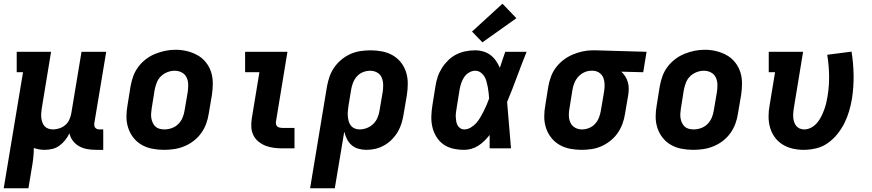

<svg xmlns="http://www.w3.org/2000/svg" viewBox="-27 -799 4697 1034"><path d="M-7 215 97 -410H63V-520H248L198 -216Q196 -203 195 -190Q194 -177 195.5 -164.5Q197 -152 201 -140Q205 -128 213.5 -119Q222 -110 234 -106Q246 -102 259 -102Q276 -102 293.5 -108Q311 -114 325 -126Q339 -138 346.5 -155Q354 -172 357 -189L412 -520H545L481 -136Q480 -129 481 -122.5Q482 -116 486 -111Q490 -106 496.5 -104Q503 -102 509 -102H529V8H491Q467 8 443.5 4Q420 0 400 -11Q380 -22 366 -40Q352 -58 347 -81Q338 -62 324.5 -45Q311 -28 293.5 -15Q276 -2 255 3Q234 8 214 8Q199 8 184 5.5Q169 3 155 -2Q155 26 152 53Q149 80 144 107L126 215Z M856 8Q824 8 793 2Q762 -4 736 -19Q710 -34 691.5 -57.5Q673 -81 663.5 -110Q654 -139 654 -170.5Q654 -202 660 -234L676 -334Q681 -362 690.5 -388.5Q700 -415 717.5 -438.5Q735 -462 758.5 -480Q782 -498 809 -509Q836 -520 863.5 -525.5Q891 -531 919 -531Q951 -531 981 -523.5Q1011 -516 1037 -501.5Q1063 -487 1082 -463Q1101 -439 1110 -410.5Q1119 -382 1119 -350Q1119 -318 1114 -286L1097 -186Q1093 -159 1083 -132Q1073 -105 1056 -81.5Q1039 -58 1015.5 -40Q992 -22 965 -11Q938 0 910.5 4Q883 8 856 8ZM858 -102Q878 -102 898 -109Q918 -116 933 -131Q948 -146 956 -165Q964 -184 967 -204L984 -304Q987 -324 986.5 -344.5Q986 -365 977.5 -382.5Q969 -400 951.5 -409Q934 -418 914 -418Q894 -418 874.5 -410.5Q855 -403 840 -388.5Q825 -374 817.5 -355Q810 -336 806 -316L790 -216Q788 -203 787 -189Q786 -175 788 -162.5Q790 -150 795.5 -138Q801 -126 810 -117.5Q819 -109 832 -105.5Q845 -102 858 -102Z M1494 0Q1471 0 1447.5 -3Q1424 -6 1403.5 -14Q1383 -22 1365.5 -36Q1348 -50 1338 -70Q1328 -90 1326.5 -113.5Q1325 -137 1329 -161L1370 -410H1293V-520H1521L1459 -143Q1458 -135 1460 -128Q1462 -121 1467.5 -117Q1473 -113 1480 -111.5Q1487 -110 1494 -110H1559V0Z M1643 215 1734 -334Q1739 -361 1748 -387Q1757 -413 1773.5 -436.5Q1790 -460 1812.5 -478.5Q1835 -497 1861 -508.5Q1887 -520 1914.5 -524Q1942 -528 1969 -528Q2000 -528 2031 -522Q2062 -516 2088 -501Q2114 -486 2132.5 -462.5Q2151 -439 2160 -410Q2169 -381 2169 -349.5Q2169 -318 2164 -286L2147 -186Q2143 -161 2136 -137Q2129 -113 2116 -90.5Q2103 -68 2084.5 -49Q2066 -30 2043.5 -17Q2021 -4 1996.5 2Q1972 8 1947 8Q1924 8 1903 2Q1882 -4 1866.5 -17.5Q1851 -31 1841.5 -50Q1832 -69 1827 -90L1776 215ZM1910 -102Q1929 -102 1948.5 -109.5Q1968 -117 1983 -131.5Q1998 -146 2006 -165Q2014 -184 2017 -204L2034 -304Q2037 -324 2036.5 -344Q2036 -364 2028.5 -381.5Q2021 -399 2004 -408.5Q1987 -418 1966 -418Q1947 -418 1928 -410.5Q1909 -403 1895.5 -388Q1882 -373 1874.5 -354Q1867 -335 1864 -316L1850 -231Q1848 -217 1846.5 -202.5Q1845 -188 1846 -174.5Q1847 -161 1850.5 -147.5Q1854 -134 1862 -123.5Q1870 -113 1882.5 -107.5Q1895 -102 1910 -102Z M2473 8Q2443 8 2413.5 1.5Q2384 -5 2361 -21.5Q2338 -38 2323 -62.5Q2308 -87 2301.5 -115Q2295 -143 2296 -173.5Q2297 -204 2302 -234L2318 -334Q2322 -360 2330 -384.5Q2338 -409 2352.5 -432Q2367 -455 2387 -474.5Q2407 -494 2431 -506Q2455 -518 2481 -523Q2507 -528 2532 -528Q2555 -528 2576.5 -521.5Q2598 -515 2615 -502Q2632 -489 2644 -471.5Q2656 -454 2665 -434Q2672 -455 2679 -476.5Q2686 -498 2694 -520H2809Q2782 -453 2757 -385Q2732 -317 2704 -250Q2710 -188 2714.5 -125Q2719 -62 2725 0H2610Q2610 -18 2610 -36Q2610 -54 2610 -72Q2597 -56 2582 -41Q2567 -26 2549 -14.5Q2531 -3 2511.5 2.5Q2492 8 2473 8ZM2473 -102Q2491 -102 2508 -112Q2525 -122 2537.5 -136Q2550 -150 2559.5 -166.5Q2569 -183 2577.5 -199.5Q2586 -216 2593.5 -233.5Q2601 -251 2607 -268Q2606 -284 2604.5 -299Q2603 -314 2600 -329.5Q2597 -345 2593 -360Q2589 -375 2581.5 -387.5Q2574 -400 2561 -409Q2548 -418 2532 -418Q2515 -418 2498.5 -408Q2482 -398 2472 -382.5Q2462 -367 2456.5 -350Q2451 -333 2448 -316L2432 -216Q2430 -204 2428.5 -192.5Q2427 -181 2427.5 -169Q2428 -157 2430 -145.5Q2432 -134 2437 -124.5Q2442 -115 2451.5 -108.5Q2461 -102 2473 -102ZM2571 -571 2515 -629 2679 -779 2754 -701Z M3105 8Q3073 8 3042.5 2Q3012 -4 2986 -19Q2960 -34 2941.5 -57.5Q2923 -81 2913.5 -110Q2904 -139 2904 -170.5Q2904 -202 2910 -234L2926 -334Q2931 -361 2940.5 -387Q2950 -413 2967.5 -436Q2985 -459 3008 -476.5Q3031 -494 3057 -505Q3083 -516 3110 -522Q3137 -528 3164 -528Q3168 -528 3172.5 -528Q3177 -528 3181 -528L3455 -520L3437 -410L3319 -413Q3331 -402 3340 -388Q3349 -374 3354 -357Q3359 -340 3359 -322Q3359 -304 3356 -286L3339 -186Q3335 -159 3325.5 -133Q3316 -107 3300 -83.5Q3284 -60 3261 -41.5Q3238 -23 3212 -11.5Q3186 0 3159 4Q3132 8 3105 8ZM3107 -102Q3126 -102 3145 -109.5Q3164 -117 3178 -132.5Q3192 -148 3199 -166.5Q3206 -185 3209 -204L3226 -304Q3229 -323 3229 -342Q3229 -361 3223 -378Q3217 -395 3202 -406Q3187 -417 3168 -418H3163Q3161 -418 3159.5 -418Q3158 -418 3157 -418Q3138 -418 3119.5 -409.5Q3101 -401 3087.5 -386Q3074 -371 3066.5 -353Q3059 -335 3056 -316L3040 -216Q3036 -196 3036.5 -176Q3037 -156 3045 -138.5Q3053 -121 3070 -111.5Q3087 -102 3107 -102Z M3706 8Q3674 8 3643 2Q3612 -4 3586 -19Q3560 -34 3541.5 -57.5Q3523 -81 3513.5 -110Q3504 -139 3504 -170.5Q3504 -202 3510 -234L3526 -334Q3531 -362 3540.5 -388.5Q3550 -415 3567.5 -438.5Q3585 -462 3608.5 -480Q3632 -498 3659 -509Q3686 -520 3713.5 -525.5Q3741 -531 3769 -531Q3801 -531 3831 -523.5Q3861 -516 3887 -501.5Q3913 -487 3932 -463Q3951 -439 3960 -410.5Q3969 -382 3969 -350Q3969 -318 3964 -286L3947 -186Q3943 -159 3933 -132Q3923 -105 3906 -81.5Q3889 -58 3865.5 -40Q3842 -22 3815 -11Q3788 0 3760.5 4Q3733 8 3706 8ZM3708 -102Q3728 -102 3748 -109Q3768 -116 3783 -131Q3798 -146 3806 -165Q3814 -184 3817 -204L3834 -304Q3837 -324 3836.5 -344.5Q3836 -365 3827.5 -382.5Q3819 -400 3801.5 -409Q3784 -418 3764 -418Q3744 -418 3724.5 -410.5Q3705 -403 3690 -388.5Q3675 -374 3667.5 -355Q3660 -336 3656 -316L3640 -216Q3638 -203 3637 -189Q3636 -175 3638 -162.5Q3640 -150 3645.5 -138Q3651 -126 3660 -117.5Q3669 -109 3682 -105.5Q3695 -102 3708 -102Z M4301 8Q4270 8 4240.5 1Q4211 -6 4186.5 -21.5Q4162 -37 4145 -60.5Q4128 -84 4120 -112.5Q4112 -141 4112 -172Q4112 -203 4118 -234L4147 -410H4113V-520H4298L4248 -216Q4246 -203 4245 -190.5Q4244 -178 4245 -165.5Q4246 -153 4250 -141.5Q4254 -130 4261 -121Q4268 -112 4279.5 -107Q4291 -102 4304 -102Q4323 -102 4341 -111.5Q4359 -121 4372.5 -136.5Q4386 -152 4395 -170Q4404 -188 4411 -206.5Q4418 -225 4422.5 -244Q4427 -263 4430 -282Q4439 -338 4438 -393.5Q4437 -449 4428 -504L4559 -521Q4569 -458 4570 -394.5Q4571 -331 4561 -266Q4555 -232 4545.5 -199.5Q4536 -167 4520.5 -136Q4505 -105 4482.5 -77Q4460 -49 4431 -28.5Q4402 -8 4368 0Q4334 8 4301 8Z"/></svg>

Font: Iosevka Etoile XBdObl
Style: Regular
Weight: 800
Italic angle: -9°
Designer: Belleve Invis
Foundry: Belleve Invis
Version: Version 15.5.2; ttfautohint (v1.8.4)